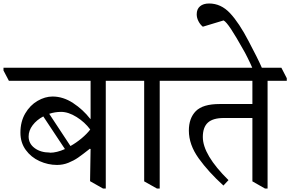

<svg xmlns="http://www.w3.org/2000/svg" viewBox="-51 -1038 1663 1100"><path d="M665 -590V-575H555V42H539L465 0L468 -184L464 -186Q421 -152 396.5 -135Q372 -118 341 -105.5Q310 -93 276 -93Q224 -93 175.5 -115Q127 -137 96.5 -179Q66 -221 66 -278Q66 -341 93.5 -388Q121 -435 164 -460Q207 -485 250 -485Q311 -485 368 -447.5Q425 -410 466 -357H468V-575H0L-31 -634V-650H634ZM352 -201Q386 -220 416.5 -245.5Q447 -271 466 -296Q435 -338 388 -367.5Q341 -397 299 -397Q264 -397 231 -386L353 -201ZM235 -163Q274 -163 321 -184L197 -371Q159 -351 136 -320.5Q113 -290 113 -256Q113 -215 147.5 -189.5Q182 -164 234 -164Z M973 -590V-575H864V42H848L775 1V-575H666L635 -634V-650H942Z M1592 -575H1482V42H1467L1395 1V-362H1232Q1169 -362 1140 -335.5Q1111 -309 1111 -253Q1111 -151 1258 -6L1229 25Q1144 -52 1087.5 -130.5Q1031 -209 1031 -290Q1031 -361 1071 -401.5Q1111 -442 1207 -442H1395V-575H973L942 -634V-650H1561L1592 -590Z M1374 -801Q1426 -703 1450 -648H1395Q1383 -676 1366.5 -709Q1350 -742 1343 -753Q1300 -830 1272.5 -871.5Q1245 -913 1230 -921L1111 -885Q1096 -897 1086 -916.5Q1076 -936 1076 -956Q1076 -986 1095 -1002Q1114 -1018 1147 -1018Q1215 -1018 1267 -962.5Q1319 -907 1374 -801Z"/></svg>

Font: Martel DemiBold
Style: Regular
Weight: 600
Designer: Dan Reynolds
Foundry: Dan Reynolds
Version: Version 1.001; ttfautohint (v1.1) -l 5 -r 5 -G 72 -x 0 -D la